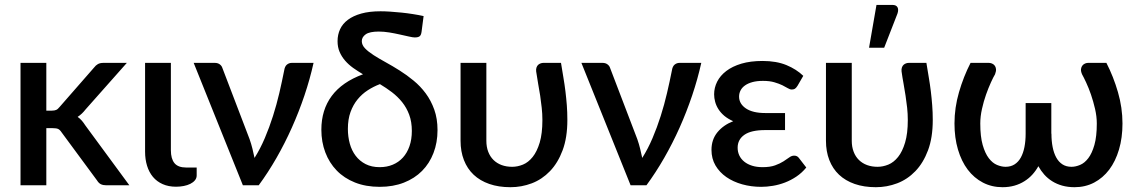

<svg xmlns="http://www.w3.org/2000/svg" viewBox="-20 -772 4736 800"><path d="M173 -510V-311H196Q207 -311 214 -314Q221 -317 228.5 -326.5L371.5 -490Q379 -500 388 -505Q397 -510 411 -510H508.5L336.5 -316Q321.5 -296.5 303.5 -285Q313.5 -278 321 -269.2Q328.5 -260.5 335.5 -249.5L519 0H423Q410 0 400.8 -4.2Q391.5 -8.5 384.5 -20L237 -220Q229.5 -231.5 222 -234.8Q214.5 -238 199.5 -238H173V0H65.5V-510Z M584.5 -510H692V-146Q692 -110.5 707 -92.2Q722 -74 755.5 -74H799.5V-41Q799.5 -29.5 792.2 -20.8Q785 -12 773 -6Q761 0 745.5 3Q730 6 713.5 6Q682 6 657.8 -4.8Q633.5 -15.5 617.2 -35Q601 -54.5 592.8 -81.2Q584.5 -108 584.5 -140Z M1286.5 -510Q1271.5 -442.5 1248.5 -374.2Q1225.5 -306 1196.2 -240.5Q1167 -175 1132 -114Q1097 -53 1058 0H992L787 -510H875Q887.5 -510 895.8 -503.8Q904 -497.5 906.5 -489L1020 -192Q1027 -172 1031.8 -152.5Q1036.5 -133 1040.5 -114Q1064.5 -152 1083.5 -196.8Q1102.5 -241.5 1117.5 -288.8Q1132.5 -336 1143.8 -384.2Q1155 -432.5 1164 -478Q1166.5 -495.5 1175.5 -502.8Q1184.5 -510 1195.5 -510Z M1562 -75.5Q1592 -75.5 1616.5 -85.8Q1641 -96 1658.8 -115.5Q1676.5 -135 1686.2 -163Q1696 -191 1696 -226.5Q1696 -264.5 1685 -294Q1674 -323.5 1655.5 -346.5Q1637 -369.5 1613 -387.8Q1589 -406 1563 -421.5Q1536.5 -411.5 1512.5 -396Q1488.5 -380.5 1470 -358Q1451.5 -335.5 1440.5 -305.2Q1429.5 -275 1429.5 -235Q1429.5 -202.5 1437.5 -173.5Q1445.5 -144.5 1462 -122.8Q1478.5 -101 1503.5 -88.2Q1528.5 -75.5 1562 -75.5ZM1736.5 -639.5Q1734.5 -625 1728 -620.5Q1721.5 -616 1708 -616Q1700.5 -616 1683.8 -619.8Q1667 -623.5 1646 -628.2Q1625 -633 1602 -636.8Q1579 -640.5 1558.5 -640.5Q1520 -640.5 1503.8 -629Q1487.5 -617.5 1487.5 -600.5Q1487.5 -584.5 1501 -570.5Q1514.5 -556.5 1536.8 -542.2Q1559 -528 1587.2 -512.5Q1615.5 -497 1645.2 -478.2Q1675 -459.5 1703.2 -436.2Q1731.5 -413 1753.8 -383Q1776 -353 1789.5 -315.2Q1803 -277.5 1803 -230Q1803 -178 1786.2 -134.5Q1769.5 -91 1738.5 -59.8Q1707.5 -28.5 1662.8 -11Q1618 6.5 1562 6.5Q1504.5 6.5 1459.2 -11.5Q1414 -29.5 1383 -61.5Q1352 -93.5 1335.5 -137Q1319 -180.5 1319 -231.5Q1319 -314 1362.2 -372.2Q1405.5 -430.5 1492.5 -462.5Q1470.5 -475.5 1451.2 -489.2Q1432 -503 1417.8 -519.5Q1403.5 -536 1395 -555.8Q1386.5 -575.5 1386.5 -600.5Q1386.5 -627.5 1397 -650.2Q1407.5 -673 1429.5 -689.5Q1451.5 -706 1485.2 -715.5Q1519 -725 1565.5 -725Q1583.5 -725 1606.2 -723.5Q1629 -722 1653.2 -719.5Q1677.5 -717 1701.2 -713.2Q1725 -709.5 1745 -705Z M2317.5 -510Q2322.5 -478.5 2327.5 -449.2Q2332.5 -420 2336 -391.2Q2339.5 -362.5 2341.8 -333.2Q2344 -304 2344 -272Q2344 -198.5 2324.2 -145.8Q2304.5 -93 2271.5 -58.8Q2238.5 -24.5 2195.8 -8.2Q2153 8 2107 8Q2057.5 8 2018.8 -5.5Q1980 -19 1953.5 -44Q1927 -69 1913 -105Q1899 -141 1899 -185.5V-510H2006.5V-185.5Q2006.5 -160 2014.2 -139.8Q2022 -119.5 2036.2 -105.5Q2050.5 -91.5 2070.2 -84.2Q2090 -77 2114 -77Q2136.5 -77 2159 -86.2Q2181.5 -95.5 2199.5 -118Q2217.5 -140.5 2228.8 -178Q2240 -215.5 2240 -272Q2240 -297.5 2237.2 -322.8Q2234.5 -348 2230.8 -373Q2227 -398 2222.2 -423.5Q2217.5 -449 2214 -474.5Q2213 -484 2215.5 -491Q2218 -498 2222.5 -502Q2227 -506 2232.8 -508Q2238.5 -510 2244 -510Z M2902 -510Q2887 -442.5 2864 -374.2Q2841 -306 2811.8 -240.5Q2782.5 -175 2747.5 -114Q2712.5 -53 2673.5 0H2607.5L2402.5 -510H2490.5Q2503 -510 2511.2 -503.8Q2519.5 -497.5 2522 -489L2635.5 -192Q2642.5 -172 2647.2 -152.5Q2652 -133 2656 -114Q2680 -152 2699 -196.8Q2718 -241.5 2733 -288.8Q2748 -336 2759.2 -384.2Q2770.5 -432.5 2779.5 -478Q2782 -495.5 2791 -502.8Q2800 -510 2811 -510Z M3339.5 -74Q3321 -51.5 3298.2 -36.2Q3275.5 -21 3250.8 -11.5Q3226 -2 3200.5 2.2Q3175 6.5 3151.5 6.5Q3110 6.5 3072.5 -4Q3035 -14.5 3006.5 -34.2Q2978 -54 2961.2 -82.5Q2944.5 -111 2944.5 -147.5Q2944.5 -190.5 2969.2 -220.8Q2994 -251 3035 -267Q3013.5 -276.5 2998.2 -289.2Q2983 -302 2973.5 -317Q2964 -332 2959.8 -347.8Q2955.5 -363.5 2955.5 -379Q2955.5 -406.5 2968.2 -431.8Q2981 -457 3006.2 -476.2Q3031.5 -495.5 3069.2 -506.8Q3107 -518 3157.5 -518Q3215 -518 3256.8 -500.8Q3298.5 -483.5 3327 -456L3303 -414.5Q3297 -405 3291.8 -402Q3286.5 -399 3279 -399Q3271.5 -399 3262.5 -404.5Q3253.5 -410 3239.8 -416.8Q3226 -423.5 3206.5 -429.2Q3187 -435 3159 -435Q3134 -435 3115.5 -430Q3097 -425 3084.5 -416.2Q3072 -407.5 3065.8 -395.5Q3059.5 -383.5 3059.5 -369.5Q3059.5 -339.5 3088 -320.2Q3116.5 -301 3168.5 -301H3251V-230H3168.5Q3109.5 -230 3081.5 -210.2Q3053.5 -190.5 3053.5 -156.5Q3053.5 -139 3060.5 -124.2Q3067.5 -109.5 3081 -98.5Q3094.5 -87.5 3113.8 -81.5Q3133 -75.5 3157.5 -75.5Q3189 -75.5 3209.5 -83Q3230 -90.5 3244.2 -99.5Q3258.5 -108.5 3268.5 -116Q3278.5 -123.5 3289 -123.5Q3302 -123.5 3309 -113.5Z M3840 -510Q3845 -478.5 3850 -449.2Q3855 -420 3858.5 -391.2Q3862 -362.5 3864.2 -333.2Q3866.5 -304 3866.5 -272Q3866.5 -198.5 3846.8 -145.8Q3827 -93 3794 -58.8Q3761 -24.5 3718.2 -8.2Q3675.5 8 3629.5 8Q3580 8 3541.2 -5.5Q3502.5 -19 3476 -44Q3449.5 -69 3435.5 -105Q3421.5 -141 3421.5 -185.5V-510H3529V-185.5Q3529 -160 3536.8 -139.8Q3544.5 -119.5 3558.8 -105.5Q3573 -91.5 3592.8 -84.2Q3612.5 -77 3636.5 -77Q3659 -77 3681.5 -86.2Q3704 -95.5 3722 -118Q3740 -140.5 3751.2 -178Q3762.5 -215.5 3762.5 -272Q3762.5 -297.5 3759.8 -322.8Q3757 -348 3753.2 -373Q3749.5 -398 3744.8 -423.5Q3740 -449 3736.5 -474.5Q3735.5 -484 3738 -491Q3740.5 -498 3745 -502Q3749.5 -506 3755.2 -508Q3761 -510 3766.5 -510ZM3601 -573 3632 -751.5H3698.5Q3714 -751.5 3719.5 -741.8Q3725 -732 3719.5 -715.5L3664 -573Z M4590 -510Q4619.5 -452.5 4638.2 -387.8Q4657 -323 4657 -257.5Q4657 -198 4642.5 -149Q4628 -100 4601.8 -65.2Q4575.5 -30.5 4538.8 -11.2Q4502 8 4457.5 8Q4429.5 8 4406.2 1.5Q4383 -5 4364.2 -16.8Q4345.5 -28.5 4331.2 -44.5Q4317 -60.5 4306.5 -79.5Q4296 -60.5 4281.5 -44.5Q4267 -28.5 4248.2 -16.8Q4229.5 -5 4206.8 1.5Q4184 8 4157 8Q4112.5 8 4075.5 -11.2Q4038.5 -30.5 4012.2 -65.2Q3986 -100 3971.5 -149Q3957 -198 3957 -257.5Q3957 -323 3975.8 -387.8Q3994.5 -452.5 4024 -510H4100.5Q4106 -510 4112.8 -507.5Q4119.5 -505 4124.2 -499.2Q4129 -493.5 4130 -484.5Q4131 -475.5 4126 -462.5Q4119 -451 4108.8 -428.5Q4098.5 -406 4088.5 -377.8Q4078.5 -349.5 4071.5 -318Q4064.5 -286.5 4064.5 -257.5Q4064.5 -203 4074.5 -168Q4084.5 -133 4100 -112.8Q4115.5 -92.5 4134.2 -84.8Q4153 -77 4170 -77Q4191.5 -77 4207.5 -87.2Q4223.5 -97.5 4233.5 -115.8Q4243.5 -134 4248.5 -159.2Q4253.5 -184.5 4253.5 -215V-342.5H4360.5V-215H4361Q4361 -184.5 4366 -159.2Q4371 -134 4381 -115.8Q4391 -97.5 4406.8 -87.2Q4422.5 -77 4444.5 -77Q4461.5 -77 4480.2 -84.8Q4499 -92.5 4514.5 -112.8Q4530 -133 4540 -168Q4550 -203 4550 -257.5Q4550 -286.5 4542.8 -318Q4535.5 -349.5 4525.8 -377.8Q4516 -406 4505.5 -428.5Q4495 -451 4488.5 -462.5Q4483 -475.5 4484.2 -484.5Q4485.5 -493.5 4490.2 -499.2Q4495 -505 4501.5 -507.5Q4508 -510 4513.5 -510Z"/></svg>

Font: Lato SemiBold
Style: Regular
Weight: 600
Designer: Lukasz Dziedzic with Adam Twardoch and Botio Nikoltchev
Foundry: tyPoland Lukasz Dziedzic
Version: Version 2.015; 2015-08-06; http://www.latofonts.com/